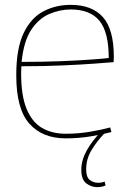

<svg xmlns="http://www.w3.org/2000/svg" viewBox="-20 -560 528 791"><path d="M250 10Q155 10 101 -50.5Q47 -111 47 -250Q47 -361 77.5 -424Q108 -487 159 -513.5Q210 -540 271 -540Q359 -540 404 -489.5Q449 -439 449 -325Q449 -321 448.5 -314.5Q448 -308 448 -304Q425 -302 371 -298Q317 -294 239.5 -290.5Q162 -287 68 -287Q68 -280 67.5 -273Q67 -266 67 -259Q67 -166 89.5 -111.5Q112 -57 153 -33Q194 -9 251 -9Q303 -9 352.5 -17.5Q402 -26 434 -35L439 -16Q406 -7 355.5 1.5Q305 10 250 10ZM69 -305Q156 -305 232 -308Q308 -311 360.5 -315Q413 -319 428 -321Q428 -427 390 -474Q352 -521 271 -521Q228 -521 184.5 -503Q141 -485 109.5 -438.5Q78 -392 69 -305ZM381 211Q356 211 335.5 195.5Q315 180 315 139Q315 100 337.5 59.5Q360 19 397 -18L409 -9Q379 22 357 58.5Q335 95 335 138Q335 170 350 181.5Q365 193 384 193Q400 193 411 188L415 204Q400 211 381 211Z"/></svg>

Font: Georama Thin
Style: Regular
Weight: 100
Designer: Jean-Baptiste Levee
Foundry: Production Type
Version: Version 1.000